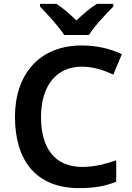

<svg xmlns="http://www.w3.org/2000/svg" viewBox="-20 -958 678 988"><path d="M310 -778H438C465 -823 527 -888 563 -924V-938H478C443 -916 409 -886 373 -853C339 -886 306 -915 271 -938H186V-924C222 -887 282 -823 310 -778ZM400 -615C462 -615 516 -596 563 -574L607 -679C546 -709 473 -724 401 -724C180 -724 57 -573 57 -357C57 -135 163 10 387 10C465 10 522 0 578 -23V-133C522 -114 466 -99 404 -99C262 -99 191 -195 191 -356C191 -517 271 -615 400 -615Z"/></svg>

Font: Noto Sans Khmer UI SemiBold
Style: Regular
Weight: 600
Designer: Danh Hong and the Monotype Design Team
Foundry: Monotype Imaging Inc.
Version: Version 2.002